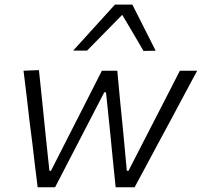

<svg xmlns="http://www.w3.org/2000/svg" viewBox="-20 -796 858 816"><path d="M140 0Q134 -46.5 128.5 -93.2Q123 -140 117.5 -187L106 -277Q100 -331.5 93.5 -385Q87 -438.5 80 -495.5L145.5 -498Q152.5 -433 159.5 -364Q166.5 -295 173 -231L190 -70H196.5L280 -234Q313 -298.5 346 -363.5Q379 -428.5 413 -495.5H478.5Q484 -433 490.5 -366.8Q497 -300.5 503.5 -236.5L519 -70H526L612 -237.5Q644.5 -301 679.8 -369.2Q715 -437.5 744.5 -495.5H818Q788 -439.5 758.8 -385.2Q729.5 -331 700.5 -276L653.5 -189Q627.5 -140.5 602.2 -93.2Q577 -46 552 0H471.5Q465.5 -58.5 458.8 -124.8Q452 -191 446.5 -250L430.5 -403.5H423L343 -249Q312 -189 278.8 -125Q245.5 -61 214 0ZM590 -579.5Q568 -617.5 545 -656.2Q522 -695 499.5 -733Q461.5 -694.5 424.5 -656.8Q387.5 -619 350 -581H291Q336.5 -631 380.2 -679.2Q424 -727.5 468.5 -776.5H542.5Q567.5 -727.5 592.2 -678.2Q617 -629 641.5 -580.5Z"/></svg>

Font: Commissioner Light
Style: Italic
Weight: 300
Italic angle: -12°
Designer: Kostas Bartsokas
Foundry: Kostas Bartsokas
Version: Version 1.000; ttfautohint (v1.8.3)